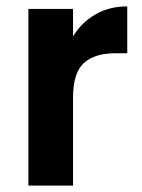

<svg xmlns="http://www.w3.org/2000/svg" viewBox="-20 -582 444 602"><path d="M209 -468Q236 -512 279.5 -537Q323 -562 379 -562V-415H342Q276 -415 242.5 -384Q209 -353 209 -276V0H69V-554H209Z"/></svg>

Font: Fz Poppins SemBd
Style: Regular
Weight: 600
Designer: Ninad Kale (Devanagari), Jonny Pinhorn (Latin)
Foundry: Indian Type Foundry
Version: Vit hóa bi Vntype.Com & FontZin.Com